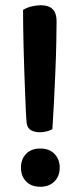

<svg xmlns="http://www.w3.org/2000/svg" viewBox="-20 -699 311 733"><path d="M196 -619Q196 -591 195 -539.5Q194 -488 191.5 -428.5Q189 -369 186 -309Q183 -249 180 -206Q172 -201 158.5 -197.5Q145 -194 133 -194Q113 -194 99 -201.5Q85 -209 82 -228Q80 -247 78.5 -280Q77 -313 75.5 -352.5Q74 -392 72.5 -436Q71 -480 70 -521.5Q69 -563 68.5 -599.5Q68 -636 68 -661Q82 -670 100.5 -674.5Q119 -679 136 -679Q196 -679 196 -619ZM60 -59Q60 -91 79.5 -111.5Q99 -132 134 -132Q168 -132 188 -111.5Q208 -91 208 -59Q208 -27 188 -6.5Q168 14 134 14Q99 14 79.5 -6.5Q60 -27 60 -59Z"/></svg>

Font: Baloo Bhaina 2 SemiBold
Style: Regular
Weight: 600
Designer: Yesha Goshar, Manish Minz, Shuchita Grover and Ek Type
Foundry: Ek Type
Version: Version 1.640;hotconv 1.0.111;makeotfexe 2.5.65597; ttfautoh